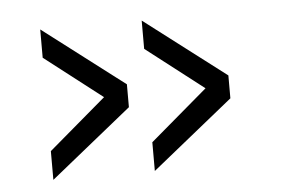

<svg xmlns="http://www.w3.org/2000/svg" viewBox="-35 -459 635 426"><g transform="rotate(-5 282.5 -245.5)"><path d="M422 -251 294 -142V-78L475 -224V-275L294 -413V-350ZM196 -251 68 -142V-78L249 -224V-275L68 -413V-350Z"/></g></svg>

Font: TitilliumText22L
Style: 250 wt
Weight: 300
Designer: Campivisivi
Foundry: Campivisivi
Version: 1.000